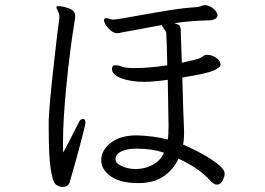

<svg xmlns="http://www.w3.org/2000/svg" viewBox="-20 -726 1040 753"><path d="M377 -98V-99Q378 -138 415 -166.5Q452 -195 515 -195H520Q583 -193 638 -179Q641 -196 641 -232L638 -413Q579 -405 547 -405Q493 -405 456 -419Q419 -433 419 -456Q419 -462 422 -466Q423 -470 433 -470Q447 -470 457 -465Q469 -459 509 -459Q566 -459 636 -470Q634 -572 632 -597Q632 -601 624 -611.5Q616 -622 615 -628L556 -617Q527 -611 469 -601Q464 -600 454.5 -598Q445 -596 439 -596Q422 -596 405 -615Q388 -634 388 -647Q388 -652 393 -654L397 -655Q400 -655 409.5 -652Q419 -649 424 -649H426Q439 -650 469.5 -655.5Q500 -661 517 -664Q595 -678 648.5 -686.5Q702 -695 750 -698Q757 -698 767.5 -702Q778 -706 784 -706L790 -705Q805 -702 816.5 -692.5Q828 -683 832 -672L833 -667Q833 -648 798 -646Q730 -645 663 -635Q679 -631 684 -625.5Q689 -620 689 -604L693 -480Q745 -491 762 -497Q767 -499 774.5 -504.5Q782 -510 788 -511H792Q809 -511 825 -501Q841 -491 844 -479L845 -473Q845 -461 817 -449Q789 -437 695 -422Q699 -272 701 -236L702 -205Q702 -179 698 -159Q718 -151 757 -131Q796 -111 828.5 -87Q861 -63 861 -45Q861 -35 855 -21Q846 -2 830 -2Q819 -2 804 -18Q763 -65 680 -104Q659 -59 621 -34Q583 -9 529 -8H520Q452 -8 414.5 -34.5Q377 -61 377 -98ZM315 -244Q315 -235 290.5 -144Q266 -53 254 -14Q249 7 226 7Q208 7 197 -4.5Q186 -16 178.5 -66Q171 -116 171 -222V-255Q174 -320 190 -464.5Q206 -609 212 -650Q213 -653 213 -658Q213 -665 212 -669Q211 -675 206 -685Q201 -695 201 -697V-698Q202 -702 210 -702Q224 -702 249.5 -693.5Q275 -685 275 -662Q275 -655 273 -645Q255 -537 241 -397Q227 -257 227 -166Q227 -139 228 -128Q252 -172 289 -246Q295 -259 304 -259H308Q315 -258 315 -244ZM623 -127Q577 -143 518 -143H514Q478 -143 455.5 -132Q433 -121 433 -101V-100Q433 -86 456.5 -75Q480 -64 509 -63H512Q547 -63 578 -79Q609 -95 623 -127Z"/></svg>

Font: Iansui
Style: Regular
Weight: 400
Designer: But Ko / Fontworks Inc.
Foundry: zi-hi.com / Fontworks Inc.
Version: Version 1.002